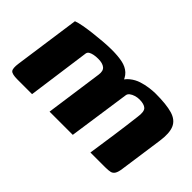

<svg xmlns="http://www.w3.org/2000/svg" viewBox="-59 -639 877 877"><g transform="rotate(45 379.5 -200.5)"><path d="M72 0Q38 0 29 -10Q20 -20 25 -55L70 -374Q86 -380 111 -384.5Q136 -389 165.5 -392.5Q195 -396 225.5 -398.5Q256 -401 283 -401Q322 -401 350.5 -395Q379 -389 397.5 -372Q416 -355 425 -321L403 -322Q415 -348 435 -364Q455 -380 478.5 -387.5Q502 -395 525 -398Q548 -401 565 -401Q634 -401 673 -389.5Q712 -378 725 -347.5Q738 -317 730 -262L700 -50Q697 -28 690.5 -17Q684 -6 672.5 -3Q661 0 639 0H544Q554 -67 563.5 -133.5Q573 -200 581 -267Q587 -306 574 -318Q561 -330 531 -330Q518 -330 505 -326Q492 -322 483 -315Q474 -308 473 -298L430 0H280L319 -278Q323 -305 309 -316.5Q295 -328 267 -328Q251 -328 239 -325.5Q227 -323 219 -318.5Q211 -314 209 -305L167 0Z"/></g></svg>

Font: Genos Thin
Style: Bold Italic
Weight: 700
Italic angle: -8°
Version: Version 1.010